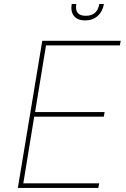

<svg xmlns="http://www.w3.org/2000/svg" viewBox="-20 -929 624 949"><path d="M68.2 0 188.9 -727.3H576.7L572.4 -704.5H207.4L153.4 -375H497.2L492.9 -352.3H149.1L95.2 -22.7H470.2L465.9 0ZM470.9 -909.1H493.6Q487.2 -871.8 462.5 -850Q437.9 -828.1 400.6 -828.1Q363.3 -828.1 345.7 -850Q328.1 -871.8 334.5 -909.1H357.2Q347.3 -850.9 404.1 -850.9Q460.9 -850.9 470.9 -909.1Z"/></svg>

Font: Inter Thin  BETA
Style: Italic
Weight: 100
Italic angle: -9.39999°
Designer: Rasmus Andersson
Foundry: rsms
Version: Version 3.011;git-f93a4a705